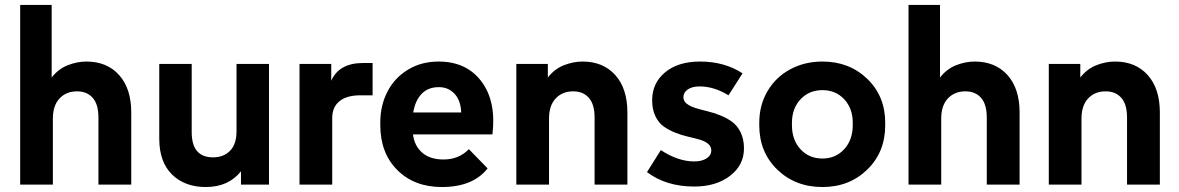

<svg xmlns="http://www.w3.org/2000/svg" viewBox="-20 -750 4789 780"><path d="M62 0V-730H189.9V-435.1Q217.3 -470.2 255.4 -485.1Q293.5 -500 331.1 -500Q414.6 -500 463.9 -445.1Q513.2 -390.1 513.2 -293V0H379.9V-272Q379.9 -326.2 356.7 -352.5Q333.5 -378.9 293 -378.9Q249 -378.9 221.9 -350.1Q194.8 -321.3 194.8 -268.1V0Z M815.9 9.8Q731 9.8 679 -41Q627 -91.8 627 -187V-490.2H758.8V-212.9Q758.8 -110.8 845.7 -110.8Q888.7 -110.8 914.8 -137.7Q940.9 -164.6 940.9 -216.8V-490.2H1072.8V0H959V-54.2Q908.2 9.8 815.9 9.8Z M1196.8 0V-490.2H1325.7V-421.9Q1357.4 -494.1 1455.6 -494.1H1493.7V-362.8H1443.8Q1388.7 -362.8 1359.1 -338.9Q1329.6 -314.9 1329.6 -270V0Z M1774.9 9.8Q1663.1 9.8 1594 -59.3Q1524.9 -128.4 1524.9 -242.2V-252Q1524.9 -321.3 1554 -377.7Q1583 -434.1 1637.5 -467Q1691.9 -500 1761.7 -500Q1875 -500 1935.8 -419.2Q1996.6 -338.4 1980.5 -204.1H1657.7Q1663.6 -156.7 1695.6 -129.4Q1727.5 -102.1 1781.7 -102.1Q1844.2 -102.1 1884.8 -144L1960.9 -65.9Q1901.4 9.8 1774.9 9.8ZM1762.7 -396Q1718.8 -396 1692.6 -368.4Q1666.5 -340.8 1658.7 -293H1853.5Q1852.1 -341.3 1826.9 -368.7Q1801.8 -396 1762.7 -396Z M2077.6 0V-490.2H2205.6V-435.1Q2232.9 -470.2 2271 -485.1Q2309.1 -500 2346.7 -500Q2430.2 -500 2479.5 -445.1Q2528.8 -390.1 2528.8 -293V0H2395.5V-272Q2395.5 -326.2 2372.3 -352.5Q2349.1 -378.9 2308.6 -378.9Q2264.6 -378.9 2237.5 -350.1Q2210.4 -321.3 2210.4 -268.1V0Z M2800.3 7.8Q2686 7.8 2608.4 -50.8L2664.6 -140.1Q2734.9 -94.2 2800.3 -94.2Q2831.5 -94.2 2850.6 -106.7Q2869.6 -119.1 2869.6 -139.2Q2869.6 -155.3 2856.4 -166Q2843.3 -176.8 2822 -182.9Q2800.8 -189 2775.1 -194.8Q2749.5 -200.7 2723.9 -210.7Q2698.2 -220.7 2677 -235.6Q2655.8 -250.5 2642.6 -277.8Q2629.4 -305.2 2629.4 -342.8Q2629.4 -412.6 2682.1 -456.3Q2734.9 -500 2824.2 -500Q2922.9 -500 2996.6 -452.1L2939.5 -362.8Q2880.9 -398.9 2822.3 -398.9Q2792 -398.9 2774.2 -386.7Q2756.3 -374.5 2756.3 -355Q2756.3 -339.4 2770 -328.6Q2783.7 -317.9 2805.2 -311.3Q2826.7 -304.7 2853 -298.3Q2879.4 -292 2905.8 -281.5Q2932.1 -271 2953.6 -255.6Q2975.1 -240.2 2988.8 -212.4Q3002.4 -184.6 3002.4 -147Q3002.4 -79.1 2945.8 -35.6Q2889.2 7.8 2800.3 7.8Z M3321.3 9.8Q3210.9 9.8 3137.7 -61Q3064.5 -131.8 3064.5 -241.2V-251Q3064.5 -322.8 3098.1 -379.9Q3131.8 -437 3190.4 -468.5Q3249 -500 3321.3 -500Q3430.2 -500 3503.2 -429.7Q3576.2 -359.4 3576.2 -251V-241.2Q3576.2 -131.8 3503.2 -61Q3430.2 9.8 3321.3 9.8ZM3321.3 -106Q3375 -106 3409.7 -144Q3444.3 -182.1 3444.3 -241.2V-251Q3444.3 -309.6 3409.7 -346.7Q3375 -383.8 3321.3 -383.8Q3266.6 -383.8 3231.9 -346.4Q3197.3 -309.1 3197.3 -251V-241.2Q3197.3 -181.6 3231.9 -143.8Q3266.6 -106 3321.3 -106Z M3670.9 0V-730H3798.8V-435.1Q3826.2 -470.2 3864.3 -485.1Q3902.3 -500 3939.9 -500Q4023.4 -500 4072.8 -445.1Q4122.1 -390.1 4122.1 -293V0H3988.8V-272Q3988.8 -326.2 3965.6 -352.5Q3942.4 -378.9 3901.9 -378.9Q3857.9 -378.9 3830.8 -350.1Q3803.7 -321.3 3803.7 -268.1V0Z M4240.7 0V-490.2H4368.7V-435.1Q4396 -470.2 4434.1 -485.1Q4472.2 -500 4509.8 -500Q4593.3 -500 4642.6 -445.1Q4691.9 -390.1 4691.9 -293V0H4558.6V-272Q4558.6 -326.2 4535.4 -352.5Q4512.2 -378.9 4471.7 -378.9Q4427.7 -378.9 4400.6 -350.1Q4373.5 -321.3 4373.5 -268.1V0Z"/></svg>

Font: SUSE
Style: Bold
Weight: 700
Designer: Rene Bieder
Foundry: SUSE
Version: Version 1.000